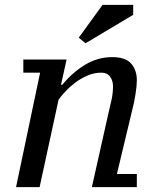

<svg xmlns="http://www.w3.org/2000/svg" viewBox="-20 -770 650 790"><path d="M425 -299 358 0H456H543V-54H461L524 -317C529.3 -337 533.8 -358.7 537.5 -382C541.2 -405.3 543 -424.7 543 -440C543 -468 535.2 -490.8 519.5 -508.5C503.8 -526.2 478 -535 442 -535C402 -535 364.7 -524.5 330 -503.5C295.3 -482.5 264 -455 236 -421H231L254 -525H76V-471H145L46 0H143L221 -360C227.7 -369.3 236.8 -380.3 248.5 -393C260.2 -405.7 273.7 -417.8 289 -429.5C304.3 -441.2 321.2 -451 339.5 -459C357.8 -467 377 -471 397 -471C413 -471 425 -465.5 433 -454.5C441 -443.5 445 -430.3 445 -415C445 -397 443 -378.5 439 -359.5C435 -340.5 430.3 -320.3 425 -299ZM402 -750 304 -615 332 -592 528 -709V-750Z"/></svg>

Font: PT Serif Caption
Style: Italic
Weight: 400
Italic angle: -12°
Designer: A.Korolkova, O.Umpeleva, V.Yefimov
Foundry: ParaType Ltd
Version: Version 1.000W OFL